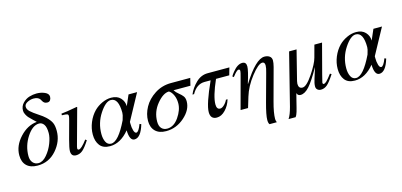

<svg xmlns="http://www.w3.org/2000/svg" viewBox="-74 -1163 3897 1863"><g transform="rotate(-15 1875.0 -231.5)"><path d="M460 -604Q460 -585 450.5 -570.5Q441 -556 421 -556Q403 -556 392 -563.5Q381 -571 375.5 -581.5Q370 -592 363 -602.5Q356 -613 340.5 -620.5Q325 -628 300 -628Q268 -628 237 -612Q206 -596 206 -570Q206 -544 232 -520Q258 -496 303.5 -466.5Q349 -437 372 -415Q407 -382 422 -351.5Q437 -321 437 -267Q437 -162 361.5 -75.5Q286 11 172 11Q101 11 62.5 -26Q24 -63 24 -131Q24 -227 100 -309.5Q176 -392 272 -401Q264 -409 238.5 -433Q213 -457 203 -468.5Q193 -480 182 -500.5Q171 -521 171 -540Q171 -585 201 -615.5Q231 -646 267.5 -657Q304 -668 340 -668Q384 -668 422 -651.5Q460 -635 460 -604ZM356 -266Q356 -326 337 -353Q318 -380 289 -380Q223 -380 165.5 -292Q108 -204 108 -101Q108 -60 129.5 -35Q151 -10 186 -10Q229 -10 270 -58Q311 -106 333.5 -165Q356 -224 356 -266Z M682 -114 695 -103Q653 -38 624 -13.5Q595 11 558 11Q509 11 509 -44Q509 -73 531 -155L579 -332Q588 -364 588 -376Q588 -391 576.5 -395Q565 -399 524 -400V-416Q570 -420 684 -441L688 -438L594 -95Q584 -61 584 -51Q584 -36 598 -36Q623 -36 682 -114Z M1287 -428 1145 -167V-149Q1145 -110 1154 -80Q1163 -50 1179 -50Q1202 -50 1230 -124L1246 -117Q1209 9 1145 9Q1096 9 1093 -96Q1005 11 899 11Q830 11 797.5 -31Q765 -73 765 -141Q765 -202 789.5 -261.5Q814 -321 856 -364Q890 -398 936.5 -419.5Q983 -441 1029 -441Q1089 -441 1122 -405.5Q1155 -370 1155 -322L1201 -428ZM1097 -272Q1097 -420 1020 -420Q968 -420 907.5 -328Q847 -236 847 -125Q847 -77 864 -43.5Q881 -10 916 -10Q989 -10 1081 -201Q1082 -207 1086.5 -220.5Q1091 -234 1094 -247Q1097 -260 1097 -272Z M1821 -428 1803 -354H1633Q1648 -330 1674 -309.5Q1700 -289 1714.5 -269.5Q1729 -250 1729 -217Q1729 -133 1647.5 -61Q1566 11 1463 11Q1393 11 1355 -26.5Q1317 -64 1317 -130Q1317 -199 1354 -266.5Q1391 -334 1464 -381Q1537 -428 1627 -428ZM1645 -221Q1645 -267 1628.5 -303Q1612 -339 1587 -354Q1529 -354 1465 -276.5Q1401 -199 1401 -100Q1401 -56 1422 -33Q1443 -10 1479 -10Q1546 -10 1595.5 -82Q1645 -154 1645 -221Z M2214 -428 2193 -354H2060Q1990 -195 1990 -116Q1990 -65 2026 -65Q2044 -65 2066 -85.5Q2088 -106 2101 -134H2117Q2099 -73 2058.5 -31Q2018 11 1972 11Q1908 11 1908 -60Q1908 -139 2006 -354H1945Q1865 -354 1816 -266H1800Q1825 -327 1877 -377.5Q1929 -428 1996 -428Z M2346 -228 2348 -227Q2481 -441 2569 -441Q2600 -441 2620 -426.5Q2640 -412 2640 -384Q2640 -360 2630 -321L2543 0Q2513 109 2513 171Q2513 186 2521 205H2448Q2437 192 2437 161Q2437 111 2470 -9L2545 -283Q2559 -330 2559 -355Q2559 -390 2534 -390Q2494 -390 2421 -296.5Q2348 -203 2319 -106L2287 0H2212L2294 -305Q2308 -355 2308 -367Q2308 -384 2294 -384Q2290 -384 2285.5 -382Q2281 -380 2276 -375.5Q2271 -371 2266.5 -367Q2262 -363 2256.5 -356.5Q2251 -350 2247.5 -345.5Q2244 -341 2238.5 -334.5Q2233 -328 2231 -326L2219 -336Q2232 -358 2248 -377Q2297 -438 2345 -438Q2385 -438 2385 -393Q2385 -352 2346 -228Z M3141 -117 3155 -108Q3109 -37 3080.5 -13Q3052 11 3018 11Q2997 11 2983 -1Q2969 -13 2969 -34Q2969 -65 2984 -110L3017 -214H3016Q2948 -93 2902.5 -42Q2857 9 2813 9Q2785 9 2777 -19Q2768 17 2757.5 58.5Q2747 100 2742.5 118.5Q2738 137 2732 157Q2726 177 2721 187Q2716 197 2710 205H2639Q2663 170 2683 93L2814 -428H2889L2814 -130Q2810 -112 2810 -103Q2810 -55 2850 -55Q2890 -55 2955 -151.5Q3020 -248 3035 -306L3068 -428H3145L3066 -128Q3047 -52 3047 -51Q3047 -36 3058 -36Q3070 -36 3086.5 -51.5Q3103 -67 3141 -117Z M3747 -428 3605 -167V-149Q3605 -110 3614 -80Q3623 -50 3639 -50Q3662 -50 3690 -124L3706 -117Q3669 9 3605 9Q3556 9 3553 -96Q3465 11 3359 11Q3290 11 3257.5 -31Q3225 -73 3225 -141Q3225 -202 3249.5 -261.5Q3274 -321 3316 -364Q3350 -398 3396.5 -419.5Q3443 -441 3489 -441Q3549 -441 3582 -405.5Q3615 -370 3615 -322L3661 -428ZM3557 -272Q3557 -420 3480 -420Q3428 -420 3367.5 -328Q3307 -236 3307 -125Q3307 -77 3324 -43.5Q3341 -10 3376 -10Q3449 -10 3541 -201Q3542 -207 3546.5 -220.5Q3551 -234 3554 -247Q3557 -260 3557 -272Z"/></g></svg>

Font: STIX MathJax Main
Style: Italic
Weight: 400
Italic angle: -16.33°
Designer: MicroPress Inc., with final additions and corrections provided by Coen Hoffman, Elsevier (retired)
Version: Version 1.1.1